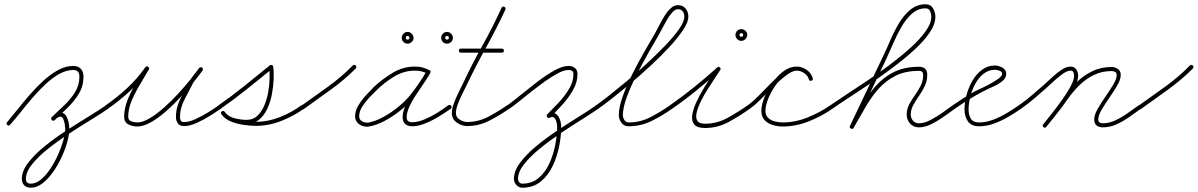

<svg xmlns="http://www.w3.org/2000/svg" viewBox="-20 -577 5596 897"><path d="M14 7Q7 1 13 -6Q35 -32 62 -66Q89 -100 120 -135.5Q151 -171 184 -201Q217 -231 252 -250Q287 -269 323 -269Q345 -269 357.5 -255.5Q370 -242 370 -219Q370 -175 348.5 -139.5Q327 -104 296 -74Q265 -44 236 -16Q229 -10 222 -16Q216 -23 222 -30Q249 -56 279 -84Q309 -112 330 -145.5Q351 -179 351 -219Q351 -250 323 -250Q290 -250 257 -231.5Q224 -213 192 -183Q160 -153 130 -118Q100 -83 74 -50Q48 -17 27 6Q21 13 14 7ZM222 -16Q216 -23 222 -30Q230 -37 240.5 -44Q251 -51 262 -51Q279 -51 288 -37Q297 -23 300.5 -4.5Q304 14 304 27Q304 50 294.5 85Q285 120 268 157Q251 194 228 226.5Q205 259 178.5 279.5Q152 300 124 300Q105 300 93.5 289Q82 278 82 259Q82 222 112 183Q142 144 189 106Q236 68 290 33Q344 -2 393 -32Q442 -62 475 -85Q482 -90 488 -82Q493 -75 485 -69Q455 -48 407.5 -19Q360 10 307 44.5Q254 79 207 116Q160 153 130.5 189.5Q101 226 101 259Q101 281 124 281Q148 281 171.5 261.5Q195 242 215.5 211Q236 180 251.5 145Q267 110 276 78.5Q285 47 285 27Q285 20 283 6Q281 -8 276 -20Q271 -32 262 -32Q255 -32 247.5 -26.5Q240 -21 236 -16Q229 -10 222 -16Z M484 -69Q477 -64 471 -72Q466 -79 474 -85Q526 -121 574 -165.5Q622 -210 659 -263Q664 -270 672 -265Q680 -260 675 -252Q657 -220 634.5 -183Q612 -146 595.5 -107.5Q579 -69 579 -32Q579 -15 593.5 -10Q608 -5 621 -5Q647 -5 679.5 -24.5Q712 -44 746.5 -74.5Q781 -105 813 -140Q845 -175 870.5 -206.5Q896 -238 910 -259Q916 -266 923 -260Q931 -254 925 -247Q915 -234 904 -220.5Q893 -207 884 -192Q884 -192 884 -192Q884 -193 884 -193Q865 -155 843 -114Q821 -73 821 -30Q821 -20 824 -14Q824 -14 824 -14Q824 -15 824 -15Q828 -9 830.5 -8Q833 -7 841 -7Q864 -7 894.5 -21Q925 -35 954.5 -53.5Q984 -72 1002 -85Q1009 -90 1015 -82Q1020 -75 1012 -69Q993 -56 962 -36.5Q931 -17 898.5 -2.5Q866 12 841 12Q829 12 821.5 8.5Q814 5 808 -5Q808 -5 808 -6Q808 -6 808 -6Q802 -16 802 -30Q802 -76 824.5 -119Q847 -162 868 -201Q868 -201 868 -202Q868 -202 868 -202Q877 -217 888.5 -231Q900 -245 911 -259Q916 -266 924 -261Q931 -255 926 -247Q910 -225 883.5 -192Q857 -159 824 -123.5Q791 -88 755 -56.5Q719 -25 684.5 -5.5Q650 14 621 14Q599 14 579.5 4Q560 -6 560 -32Q560 -71 576.5 -111.5Q593 -152 616 -190Q639 -228 659 -262Q663 -270 672 -264Q680 -259 675 -251Q637 -198 587.5 -152Q538 -106 484 -69Q484 -69 484 -69Q484 -69 484 -69Z M998 -72Q993 -79 1001 -85Q1063 -128 1122.5 -176Q1182 -224 1241 -272Q1245 -275 1250 -273Q1256 -271 1256 -266Q1260 -241 1258.5 -206.5Q1257 -172 1250 -135.5Q1243 -99 1228 -67.5Q1213 -36 1189.5 -17Q1166 2 1132 2Q1101 2 1067 -7.5Q1033 -17 1014 -44Q1009 -51 1017 -57Q1024 -62 1030 -54Q1044 -35 1070 -25Q1096 -15 1125.5 -11.5Q1155 -8 1176 -8Q1233 -8 1288 -30Q1343 -52 1388 -85Q1396 -90 1402 -83Q1407 -75 1400 -69Q1352 -35 1294 -12Q1236 11 1176 11Q1151 11 1119 6.5Q1087 2 1058.5 -9.5Q1030 -21 1014 -44Q1009 -51 1017 -57Q1024 -62 1030 -54Q1046 -32 1076 -24.5Q1106 -17 1132 -17Q1162 -17 1182 -35.5Q1202 -54 1214.5 -83.5Q1227 -113 1233 -146.5Q1239 -180 1239.5 -211Q1240 -242 1238 -263Q1237 -268 1247 -264Q1257 -260 1253 -257Q1194 -209 1134 -161Q1074 -113 1011 -69Q1004 -64 998 -72Z M1386 -70Q1381 -78 1388 -83Q1450 -127 1512.5 -172Q1575 -217 1628 -271Q1628 -271 1628 -271Q1628 -271 1628 -271Q1635 -277 1642 -271Q1648 -264 1642 -257Q1588 -203 1524.5 -157.5Q1461 -112 1400 -68Q1392 -62 1386 -70Z M1990 -237Q1986 -228 1978 -233Q1963 -240 1949.5 -243.5Q1936 -247 1918 -247Q1867 -247 1821 -219Q1775 -191 1740 -156Q1726 -143 1706.5 -122.5Q1687 -102 1672.5 -79Q1658 -56 1658 -34Q1658 -19 1669.5 -11.5Q1681 -4 1695 -4Q1698 -4 1700 -4Q1734 -10 1772 -31Q1810 -52 1843 -79.5Q1876 -107 1897 -133Q1918 -160 1937 -187.5Q1956 -215 1973 -245Q1977 -253 1985 -248Q1994 -244 1990 -236Q1984 -224 1977 -214Q1977 -214 1977 -214Q1977 -214 1977 -214Q1974 -210 1971.5 -205.5Q1969 -201 1966 -197Q1966 -197 1966 -197Q1966 -197 1966 -197Q1954 -178 1941.5 -160.5Q1929 -143 1917 -124Q1917 -124 1917 -124Q1917 -124 1917 -124Q1905 -105 1892.5 -78.5Q1880 -52 1880 -29Q1880 -6 1905 -6Q1932 -6 1963 -19Q1994 -32 2023.5 -50.5Q2053 -69 2074 -85Q2074 -85 2074 -85Q2074 -85 2074 -85Q2082 -90 2088 -83Q2093 -75 2086 -69Q2062 -52 2031 -33Q2000 -14 1967 -0.5Q1934 13 1905 13Q1885 13 1873 2Q1861 -9 1861 -29Q1861 -55 1874 -83.5Q1887 -112 1901 -134Q1901 -134 1901 -134Q1901 -134 1901 -134Q1913 -153 1925.5 -171Q1938 -189 1950 -207Q1950 -207 1950 -207Q1950 -207 1950 -207Q1953 -211 1955.5 -215.5Q1958 -220 1961 -224Q1961 -224 1961 -224Q1961 -224 1961 -224Q1967 -234 1972 -244Q1977 -252 1985 -248Q1994 -244 1989 -235Q1972 -205 1952.5 -177Q1933 -149 1911 -121Q1890 -93 1854.5 -64Q1819 -35 1779.5 -13.5Q1740 8 1704 14Q1699 15 1695 15Q1673 15 1656 2Q1639 -11 1639 -34Q1639 -59 1654 -84Q1669 -109 1689.5 -131.5Q1710 -154 1726 -170Q1765 -207 1814 -236.5Q1863 -266 1918 -266Q1938 -266 1953.5 -262Q1969 -258 1986 -249Q1995 -245 1990 -237Z M2077 -400Q2077 -409 2068 -409Q2060 -409 2060 -400Q2060 -392 2068 -392Q2077 -392 2077 -400ZM2041 -400Q2041 -411 2049 -419.5Q2057 -428 2068 -428Q2079 -428 2087.5 -419.5Q2096 -411 2096 -400Q2096 -389 2087.5 -381Q2079 -373 2068 -373Q2057 -373 2049 -381Q2041 -389 2041 -400ZM1893 -400Q1893 -409 1884 -409Q1876 -409 1876 -400Q1876 -392 1884 -392Q1893 -392 1893 -400ZM1857 -400Q1857 -411 1865 -419.5Q1873 -428 1884 -428Q1895 -428 1903.5 -419.5Q1912 -411 1912 -400Q1912 -389 1903.5 -381Q1895 -373 1884 -373Q1873 -373 1865 -381Q1857 -389 1857 -400Z M2133 -331Q2124 -331 2124 -340Q2124 -350 2133 -350Q2181 -350 2228.5 -350Q2276 -350 2324 -350Q2324 -350 2324 -350Q2324 -350 2324 -350Q2334 -350 2334 -340Q2334 -331 2324 -331Q2276 -331 2228.5 -331Q2181 -331 2133 -331Q2133 -331 2133 -331Q2133 -331 2133 -331ZM2323 -540Q2327 -549 2336 -545Q2345 -541 2341 -532Q2299 -442 2251 -355.5Q2203 -269 2160 -179Q2152 -162 2140 -138.5Q2128 -115 2119 -91Q2110 -67 2110 -48Q2110 -29 2128 -18Q2146 -7 2162 -7Q2214 -7 2261 -31.5Q2308 -56 2349 -85Q2356 -90 2362 -82Q2367 -75 2359 -69Q2316 -39 2266.5 -13.5Q2217 12 2162 12Q2137 12 2114 -4.5Q2091 -21 2091 -48Q2091 -69 2100.5 -94.5Q2110 -120 2122 -144.5Q2134 -169 2143 -187Q2185 -277 2233.5 -363.5Q2282 -450 2323 -540Q2323 -540 2323 -540Q2323 -540 2323 -540Z M2345 -70Q2340 -78 2348 -83Q2374 -102 2411.5 -132.5Q2449 -163 2490 -194.5Q2531 -226 2569.5 -247.5Q2608 -269 2636 -269Q2654 -269 2666 -259.5Q2678 -250 2678 -230Q2678 -193 2657 -156Q2636 -119 2606 -86.5Q2576 -54 2551 -29Q2551 -29 2551 -29Q2551 -29 2551 -29Q2544 -23 2537 -29Q2531 -36 2537 -43Q2560 -66 2589 -96.5Q2618 -127 2638.5 -161.5Q2659 -196 2659 -230Q2659 -242 2652.5 -246Q2646 -250 2636 -250Q2616 -250 2588 -235.5Q2560 -221 2528.5 -198.5Q2497 -176 2465 -151Q2433 -126 2405.5 -103.5Q2378 -81 2358 -68Q2351 -62 2345 -70ZM2535 -32Q2531 -41 2540 -45Q2562 -55 2575.5 -46Q2589 -37 2595.5 -19Q2602 -1 2602 17Q2602 57 2592.5 105.5Q2583 154 2562 198.5Q2541 243 2506 271.5Q2471 300 2420 300Q2404 300 2392.5 287.5Q2381 275 2381 259Q2381 222 2410 183Q2439 144 2485 106Q2531 68 2583.5 33Q2636 -2 2684.5 -32Q2733 -62 2765 -85Q2765 -85 2765 -85Q2765 -85 2765 -85Q2772 -90 2778 -82Q2783 -75 2775 -69Q2745 -48 2698.5 -19Q2652 10 2600.5 44.5Q2549 79 2503.5 116Q2458 153 2429 189.5Q2400 226 2400 259Q2400 267 2405.5 274Q2411 281 2420 281Q2466 281 2497.5 253.5Q2529 226 2547.5 184.5Q2566 143 2574.5 97.5Q2583 52 2583 17Q2583 7 2580 -6Q2577 -19 2569.5 -26.5Q2562 -34 2548 -27Q2539 -23 2535 -32Z M2762 -72Q2757 -79 2765 -85Q2784 -98 2821.5 -127.5Q2859 -157 2906 -196Q2953 -235 3000 -278.5Q3047 -322 3087.5 -364Q3128 -406 3152.5 -441Q3177 -476 3177 -499Q3177 -514 3169.5 -524Q3162 -534 3147 -534Q3134 -534 3121 -519.5Q3108 -505 3096 -484.5Q3084 -464 3073.5 -443.5Q3063 -423 3056 -411Q3037 -379 3009.5 -330.5Q2982 -282 2954.5 -228Q2927 -174 2908.5 -124Q2890 -74 2890 -39Q2890 -28 2897 -16.5Q2904 -5 2916 -5Q2971 -5 3018.5 -29.5Q3066 -54 3110 -85Q3110 -85 3110 -85Q3110 -85 3110 -85Q3117 -90 3123 -82Q3128 -75 3120 -69Q3075 -37 3024.5 -12Q2974 13 2916 13Q2896 13 2883.5 -3.5Q2871 -20 2871 -39Q2871 -76 2889.5 -127.5Q2908 -179 2935.5 -233.5Q2963 -288 2991.5 -337.5Q3020 -387 3040 -421Q3048 -436 3059.5 -458Q3071 -480 3084 -501.5Q3097 -523 3113 -538Q3129 -553 3147 -553Q3170 -553 3183 -537Q3196 -521 3196 -499Q3196 -474 3171 -436.5Q3146 -399 3106 -356Q3066 -313 3018 -268.5Q2970 -224 2922.5 -184.5Q2875 -145 2836 -114.5Q2797 -84 2775 -69Q2768 -64 2762 -72Z M3120 -69Q3113 -64 3107 -72Q3102 -79 3110 -85Q3167 -125 3223 -170Q3279 -215 3331 -262Q3337 -268 3343 -262Q3349 -257 3345 -250Q3337 -238 3321.5 -214.5Q3306 -191 3288 -163Q3270 -135 3255.5 -106Q3241 -77 3235 -52.5Q3229 -28 3237.5 -13.5Q3246 1 3274 1Q3330 1 3379.5 -26.5Q3429 -54 3473 -85Q3480 -90 3486 -82Q3491 -75 3483 -69Q3437 -36 3385 -7.5Q3333 21 3274 21Q3237 21 3223.5 4.5Q3210 -12 3214 -39Q3218 -66 3232.5 -98Q3247 -130 3266 -161.5Q3285 -193 3302.5 -219Q3320 -245 3329 -260Q3333 -267 3341 -260Q3349 -253 3343 -248Q3291 -201 3234.5 -155Q3178 -109 3120 -69Q3120 -69 3120 -69Q3120 -69 3120 -69ZM3452 -414Q3452 -422 3443 -422Q3435 -422 3435 -414Q3435 -405 3443 -405Q3452 -405 3452 -414ZM3416 -414Q3416 -425 3424 -433Q3432 -441 3443 -441Q3454 -441 3462.5 -433Q3471 -425 3471 -414Q3471 -403 3462.5 -394.5Q3454 -386 3443 -386Q3432 -386 3424 -394.5Q3416 -403 3416 -414Z M3483 -69Q3476 -64 3470 -72Q3465 -79 3473 -85Q3496 -101 3525 -130.5Q3554 -160 3585 -191.5Q3616 -223 3646 -244.5Q3676 -266 3702 -266Q3726 -266 3748 -251Q3770 -236 3777 -212Q3777 -212 3777 -212Q3777 -212 3777 -212Q3780 -203 3771 -200Q3762 -197 3759 -206Q3754 -224 3737 -235.5Q3720 -247 3702 -247Q3682 -247 3653 -225Q3624 -203 3593 -172Q3562 -141 3533 -112Q3504 -83 3483 -69Q3483 -69 3483 -69Q3483 -69 3483 -69ZM3777 -212Q3780 -203 3771 -200Q3762 -197 3759 -206Q3754 -224 3737 -235.5Q3720 -247 3702 -247Q3675 -247 3649 -227Q3623 -207 3602 -176.5Q3581 -146 3568.5 -114.5Q3556 -83 3556 -59Q3556 -38 3569 -26Q3582 -14 3600.5 -9.5Q3619 -5 3636 -5Q3695 -5 3752.5 -28Q3810 -51 3859 -85Q3866 -90 3872 -82Q3877 -75 3869 -69Q3819 -34 3758.5 -10Q3698 14 3636 14Q3613 14 3590 7Q3567 0 3552 -16Q3537 -32 3537 -59Q3537 -87 3551 -122Q3565 -157 3588.5 -190Q3612 -223 3641 -244.5Q3670 -266 3702 -266Q3726 -266 3748 -251Q3770 -236 3777 -212Q3777 -212 3777 -212Q3777 -212 3777 -212Z M3869 -69Q3862 -64 3856 -72Q3851 -79 3859 -85Q3888 -105 3933.5 -135Q3979 -165 4032.5 -200.5Q4086 -236 4138.5 -275.5Q4191 -315 4234.5 -354.5Q4278 -394 4304.5 -431Q4331 -468 4331 -499Q4331 -511 4325.5 -524.5Q4320 -538 4304 -538Q4269 -538 4241 -513.5Q4213 -489 4191.5 -451.5Q4170 -414 4153.5 -375.5Q4137 -337 4124 -309Q4124 -309 4124 -309Q4124 -309 4124 -309Q4124 -309 4124 -309Q4085 -227 4046 -145Q4007 -63 3969 19Q3969 19 3969 19Q3969 19 3969 19Q3965 28 3956 24Q3947 20 3951 11Q3990 -71 4029 -153Q4068 -235 4107 -317Q4107 -317 4107 -317Q4107 -317 4107 -317Q4107 -317 4107 -317Q4107 -317 4107 -317Q4122 -348 4139.5 -389Q4157 -430 4180 -468.5Q4203 -507 4233.5 -532Q4264 -557 4304 -557Q4328 -557 4339 -538Q4350 -519 4350 -499Q4350 -464 4323.5 -425Q4297 -386 4253 -345.5Q4209 -305 4156 -265Q4103 -225 4048.5 -188.5Q3994 -152 3947 -121.5Q3900 -91 3869 -69Q3869 -69 3869 -69Q3869 -69 3869 -69ZM3955 23Q3947 19 3952 10Q3981 -40 4009.5 -89Q4038 -138 4073.5 -177.5Q4109 -217 4157.5 -241Q4206 -265 4274 -265Q4312 -265 4312 -227Q4312 -199 4300.5 -175Q4289 -151 4273.5 -129Q4258 -107 4246.5 -85.5Q4235 -64 4235 -42Q4235 -25 4245.5 -13Q4256 -1 4273 -1Q4298 -1 4327.5 -16.5Q4357 -32 4384.5 -51.5Q4412 -71 4431 -85Q4431 -85 4431 -85Q4431 -85 4431 -85Q4438 -90 4444 -82Q4449 -75 4441 -69Q4420 -54 4391.5 -33.5Q4363 -13 4332 2.5Q4301 18 4273 18Q4248 18 4232 0.5Q4216 -17 4216 -42Q4216 -67 4227.5 -89Q4239 -111 4254.5 -132.5Q4270 -154 4281.5 -177Q4293 -200 4293 -227Q4293 -246 4274 -246Q4209 -246 4163 -222.5Q4117 -199 4083.5 -161Q4050 -123 4023 -75.5Q3996 -28 3968 20Q3964 28 3955 23Z M4441 -69Q4434 -64 4428 -72Q4423 -79 4431 -85Q4454 -101 4477.5 -116Q4501 -131 4525 -145Q4533 -150 4555 -160Q4577 -170 4601.5 -183Q4626 -196 4644 -209Q4662 -222 4662 -232Q4662 -242 4649.5 -246.5Q4637 -251 4629 -251Q4598 -251 4574.5 -232Q4551 -213 4535.5 -184Q4520 -155 4512.5 -123Q4505 -91 4505 -66Q4505 -41 4515.5 -23Q4526 -5 4554 -5Q4586 -5 4619.5 -17.5Q4653 -30 4683.5 -48.5Q4714 -67 4740 -85Q4740 -85 4740 -85Q4740 -85 4740 -85Q4747 -90 4753 -82Q4758 -75 4750 -69Q4723 -50 4690.5 -31Q4658 -12 4623.5 0.5Q4589 13 4554 13Q4518 13 4502 -10Q4486 -33 4486 -66Q4486 -96 4495 -131Q4504 -166 4522 -198Q4540 -230 4567 -250.5Q4594 -271 4629 -271Q4645 -271 4663 -261Q4681 -251 4681 -232Q4681 -214 4665 -200Q4647 -184 4621.5 -173Q4596 -162 4575 -151Q4540 -133 4507 -112.5Q4474 -92 4441 -69Q4441 -69 4441 -69Q4441 -69 4441 -69Z M4750 -69Q4743 -64 4737 -72Q4732 -79 4740 -85Q4772 -107 4802 -133Q4832 -159 4862 -185Q4875 -197 4896 -216.5Q4917 -236 4939.5 -251Q4962 -266 4982 -266Q4999 -266 5008 -253Q5017 -240 5017 -224Q5017 -200 5000 -167.5Q4983 -135 4958 -100Q4933 -65 4908.5 -34.5Q4884 -4 4868 16Q4868 16 4868 16Q4868 16 4868 16Q4863 23 4855 17Q4848 12 4854 4Q4868 -14 4891.5 -43.5Q4915 -73 4939.5 -107Q4964 -141 4981 -172Q4998 -203 4998 -224Q4998 -232 4994.5 -239.5Q4991 -247 4982 -247Q4966 -247 4945 -232Q4924 -217 4904.5 -199Q4885 -181 4874 -171Q4844 -144 4813.5 -118Q4783 -92 4750 -69Q4750 -69 4750 -69Q4750 -69 4750 -69ZM4868 16Q4863 23 4855 17Q4848 12 4854 4Q4878 -27 4903 -58Q4928 -89 4950 -121Q4976 -160 5009.5 -192.5Q5043 -225 5083.5 -244.5Q5124 -264 5173 -264Q5190 -264 5203 -254.5Q5216 -245 5216 -227Q5216 -206 5200 -178.5Q5184 -151 5163.5 -121.5Q5143 -92 5127 -65Q5111 -38 5111 -19Q5111 -1 5132 -1Q5162 -1 5191.5 -15Q5221 -29 5248.5 -48.5Q5276 -68 5300 -85Q5300 -85 5300 -85Q5300 -85 5300 -85Q5307 -90 5313 -82Q5318 -75 5310 -69Q5285 -51 5256 -30.5Q5227 -10 5196 4Q5165 18 5132 18Q5114 18 5103 9Q5092 0 5092 -19Q5092 -40 5108 -68Q5124 -96 5144.5 -125.5Q5165 -155 5181 -181.5Q5197 -208 5197 -227Q5197 -237 5189.5 -241Q5182 -245 5173 -245Q5128 -245 5090 -226.5Q5052 -208 5021 -177Q4990 -146 4966 -111Q4943 -78 4918 -46.5Q4893 -15 4868 16Q4868 16 4868 16Q4868 16 4868 16Z M5297 -70Q5292 -78 5299 -83Q5361 -127 5423.5 -172Q5486 -217 5539 -271Q5539 -271 5539 -271Q5539 -271 5539 -271Q5546 -277 5553 -271Q5559 -264 5553 -257Q5499 -203 5435.5 -157.5Q5372 -112 5311 -68Q5303 -62 5297 -70Z"/></svg>

Font: FRB American Cursive Guidelines Arrows Extralight
Style: Italic
Weight: 200
Italic angle: -25°
Version: Version 2.0;Modular Font Editor K font №1